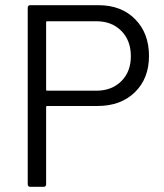

<svg xmlns="http://www.w3.org/2000/svg" viewBox="-20 -721 632 741"><path d="M360 -701Q448 -701 501.5 -647Q555 -593 555 -505Q555 -418 500.5 -365Q446 -312 357 -312H162Q158 -312 158 -308V-10Q158 0 148 0H97Q87 0 87 -10V-691Q87 -701 97 -701ZM352 -371Q411 -371 448 -407.5Q485 -444 485 -504Q485 -565 448 -602Q411 -639 352 -639H162Q158 -639 158 -635V-375Q158 -371 162 -371Z"/></svg>

Font: LinhAnh
Style: Regular
Weight: 400
Designer: Jeremy Tribby
Foundry: Tribby Type
Version: Version 1.408